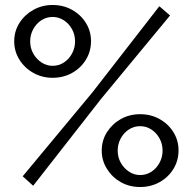

<svg xmlns="http://www.w3.org/2000/svg" viewBox="-20 -740 773 770"><path d="M191 -428Q149 -428 114 -447.5Q79 -467 58 -500.5Q37 -534 37 -574Q37 -615 58 -648Q79 -681 114 -700.5Q149 -720 191 -720Q234 -720 269 -700.5Q304 -681 324.5 -648Q345 -615 345 -575Q345 -534 324.5 -500.5Q304 -467 269 -447.5Q234 -428 191 -428ZM191 -476Q216 -476 236.5 -489.5Q257 -503 269 -525.5Q281 -548 281 -574Q281 -601 268.5 -623.5Q256 -646 235.5 -659Q215 -672 191 -672Q166 -672 145.5 -658.5Q125 -645 113 -622.5Q101 -600 101 -574Q101 -547 113.5 -525Q126 -503 146.5 -489.5Q167 -476 191 -476ZM542 10Q499 10 464.5 -9.5Q430 -29 409 -62.5Q388 -96 388 -136Q388 -177 409 -210Q430 -243 464.5 -262.5Q499 -282 542 -282Q585 -282 620 -262.5Q655 -243 675.5 -210Q696 -177 696 -137Q696 -96 675.5 -62.5Q655 -29 620 -9.5Q585 10 542 10ZM542 -38Q567 -38 587.5 -51.5Q608 -65 620 -87.5Q632 -110 632 -136Q632 -163 619.5 -185.5Q607 -208 586.5 -221Q566 -234 542 -234Q517 -234 496.5 -220.5Q476 -207 464 -184.5Q452 -162 452 -136Q452 -109 464.5 -87Q477 -65 497.5 -51.5Q518 -38 542 -38ZM71 -33 351 -370 619 -715 662 -678 385 -343 113 5Z"/></svg>

Font: Raleway Thin Medium
Style: Regular
Weight: 500
Version: Version 4.026